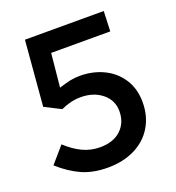

<svg xmlns="http://www.w3.org/2000/svg" viewBox="-130 -807 847 925"><g transform="rotate(-20 293.0 -345.0)"><path d="M258 -351Q324 -351 367.5 -315.5Q411 -280 411 -224Q411 -165 372 -128.5Q333 -92 265 -92Q218 -92 176.5 -111.5Q135 -131 94 -169L23 -87Q79 -37 135.5 -12Q192 13 267 13Q345 13 405 -16.5Q465 -46 498 -100.5Q531 -155 531 -227Q531 -295 498.5 -345.5Q466 -396 411 -422.5Q356 -449 290 -449Q262 -449 239 -444Q216 -439 181 -428L198 -600H501L505 -703H101L73 -369L156 -327Q207 -351 258 -351Z"/></g></svg>

Font: Geom Medium
Style: Bold
Weight: 500
Version: Version 1.102